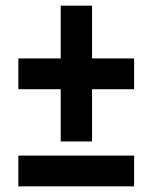

<svg xmlns="http://www.w3.org/2000/svg" viewBox="-20 -660 540 680"><path d="M195 -159V-344H45V-453H195V-640H306V-453H455V-344H306V-159ZM45 0V-109H455V0Z"/></svg>

Font: Noto Sans Mono Condensed Extra
Style: Regular
Weight: 800
Width: 3
Designer: Monotype Design Team
Foundry: Monotype Imaging Inc.
Version: Version 1.900